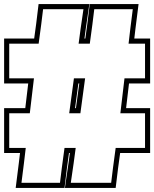

<svg xmlns="http://www.w3.org/2000/svg" viewBox="-97 -830 756 941"><path d="M513.1 -446 492.9 -275H528.8H613.8V-105H528.8H469.9L457 -9L447.8 66H250L263.8 -29L274 -105H219.2L206.2 -9L197 66H8.2L20.2 -29L29.2 -105H-51.8V-275H33.2H49.1L69.4 -446H33.2H-51.8V-616H33.2H92.4L105 -710L114.2 -785H312L298.2 -690L288.3 -616H343.1L355.8 -710L365 -785H553.8L541.8 -690L533.1 -616H613.8V-446H528.8ZM320.1 -446H265.3L242.2 -275H297ZM535.3 -421H638.8V-641H561.2L566.6 -687L582.1 -810H342.8L331 -713.2L321.2 -641H316.9L323 -686.5L340.9 -810H92.1L80.3 -713.2L70.5 -641H-76.8V-421H41.3L26.9 -300H-76.8V-80H1.1L-4.6 -32L-20.1 91H219.2L231 -5.8L241.1 -80H245.4L239 -32.5L221.1 91H469.9L481.7 -5.8L491.8 -80H638.8V-300H521ZM291.5 -421 275.1 -300H270.8L287.1 -421Z"/></svg>

Font: Nordica Plus
Style: NordicaClassicBkExtOl
Weight: 900
Version: Version 1.01